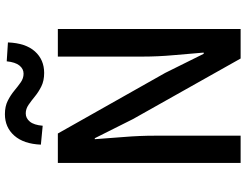

<svg xmlns="http://www.w3.org/2000/svg" viewBox="-128 -862 990 774"><g transform="rotate(-90 367.0 -475.0)"><path d="M97.2 0V-736.8H215.8L460 -304.2L537.1 -148.9H542Q537.6 -205.1 531.7 -269Q525.9 -333 525.9 -393.1V-736.8H637.2V0H518.1L273.9 -434.1L196.8 -587.9H192.9Q196.8 -530.8 201.9 -468.8Q207 -406.7 207 -346.2V0ZM460 -792Q428.7 -792 406 -803.2Q383.3 -814.5 365.5 -829.1Q347.7 -843.8 331.3 -855Q314.9 -866.2 296.9 -866.2Q277.3 -866.2 263.7 -849.6Q250 -833 247.1 -797.9L170.9 -805.2Q173.8 -874.5 207.3 -912.4Q240.7 -950.2 293.9 -950.2Q325.2 -950.2 347.9 -938.7Q370.6 -927.2 388.4 -912.4Q406.2 -897.5 422.4 -886.2Q438.5 -875 457 -875Q476.6 -875 490 -891.8Q503.4 -908.7 506.8 -942.9L583 -938Q580.1 -866.2 546.6 -829.1Q513.2 -792 460 -792Z"/></g></svg>

Font: Source Han Sans CN Medium
Style: Regular
Weight: 500
Designer: Ryoko NISHIZUKA  (kana, bopomofo & ideographs); Paul D. Hunt (Latin, Greek & Cyrillic); Sandoll Communications , Soo-you
Foundry: Adobe
Version: Version 2.004;hotconv 1.0.118;makeotfexe 2.5.65603